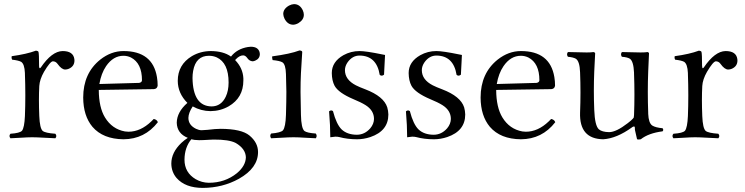

<svg xmlns="http://www.w3.org/2000/svg" viewBox="-20 -667 3619 933"><path d="M101.1 -312Q99.1 -356.4 82.5 -366.7Q69.8 -373.5 39.1 -377Q34.7 -385.3 37.1 -394Q108.9 -403.8 154.8 -420.9Q164.6 -419.9 167 -415Q169.9 -404.8 169.9 -348.1Q169.9 -335 174.3 -335.4Q176.8 -337.4 178.2 -338.9Q231.9 -418 284.2 -418.9Q335.9 -418.9 341.3 -379.9Q341.8 -376 341.8 -373Q341.8 -345.2 314.9 -333Q305.7 -329.1 296.9 -329.1Q279.3 -329.1 259.8 -356.4Q257.8 -359.4 256.8 -359.9Q249.5 -368.7 236.8 -369.1Q223.6 -368.2 193.8 -317.9Q172.9 -281.2 170.9 -249Q167.5 -186 170.9 -103Q173.3 -43.5 187.5 -30.8Q200.2 -20.5 249 -17.1Q258.3 -5.9 249 4.9Q231 4.4 197.8 2.4Q157.2 0 136.2 0Q115.2 0 79.1 2.4Q48.3 4.4 30.8 4.9Q21.5 -6.3 30.8 -17.1Q76.2 -20 86.9 -31.7Q98.6 -46.9 101.1 -103Q105 -202.1 101.1 -308.1Q101.1 -310.5 101.1 -312Z M462.9 -258.8 656.2 -264.2Q669.4 -266.6 669.9 -276.9Q669.9 -359.9 616.2 -387.7Q598.6 -396 580.1 -396Q530.3 -396 495.6 -345.7Q471.7 -310.5 462.9 -258.8ZM727.1 -88.9Q742.7 -85.9 747.1 -73.2Q683.1 9.3 580.1 9.8Q480.5 8.8 429.2 -50.8Q384.8 -104 384.3 -192.9Q384.3 -311 467.3 -377.4Q520 -418.9 580.1 -418.9Q721.7 -418.9 742.7 -292.5Q746.1 -272.5 746.1 -251Q744.1 -235.4 728 -233.9L460 -230Q460.4 -145 490.2 -96.2Q524.9 -39.6 586.9 -28.3Q595.7 -26.9 604 -26.9Q663.1 -26.9 715.3 -77.1Q721.2 -83 727.1 -88.9Z M1090.8 -266.1Q1090.8 -361.3 1033.2 -388.2Q1015.6 -396 995.6 -396Q931.6 -396 918.5 -322.3Q915.5 -305.7 915.5 -288.1Q917.5 -151.4 1007.8 -149.9Q1054.7 -149.9 1077.1 -197.3Q1090.8 -226.1 1090.8 -266.1ZM909.7 9.8Q877 49.3 876.5 108.9Q876.5 171.4 930.7 203.6Q960.4 220.7 994.6 221.2Q1073.2 221.2 1130.9 174.8Q1173.8 139.2 1174.8 97.2Q1173.3 55.7 1125.5 27.8Q1092.8 10.7 1017.6 11.2Q1012.2 11.2 996.1 12.2Q965.3 14.2 947.8 14.2Q922.9 13.7 909.7 9.8ZM1206.5 -369.1Q1190.4 -371.1 1180.7 -386.2Q1171.9 -397.9 1161.6 -397.9Q1144 -397.9 1126 -378.9Q1124 -376.5 1122.6 -375Q1160.2 -336.4 1162.6 -286.6Q1162.6 -281.2 1162.6 -275.9Q1162.6 -191.9 1091.3 -150.4Q1050.8 -127.4 1002.9 -127Q957 -127.4 916.5 -149.9Q896 -119.1 895.5 -94.2Q895.5 -59.1 932.6 -41Q946.8 -34.2 959.5 -34.2Q962.4 -34.2 988.8 -36.1Q1027.3 -41 1052.7 -41Q1153.3 -40.5 1191.9 -8.8Q1233.9 25.9 1233.9 71.8Q1233.9 149.4 1141.1 201.7Q1062 245.6 965.8 246.1Q880.4 246.1 837.9 197.8Q813 168.5 812.5 127.9Q812.5 73.7 861.8 26.9Q876.5 13.2 892.6 2.9Q840.3 -18.1 838.9 -70.8Q839.8 -122.6 890.6 -167Q844.2 -213.4 843.8 -273.9Q843.8 -352.5 912.1 -394Q953.6 -418.5 1003.9 -418.9Q1065.9 -418.5 1102.5 -392.1Q1131.8 -429.7 1184.6 -438.5Q1192.4 -439.9 1198.7 -439.9Q1233.4 -439.9 1241.2 -414.1Q1242.2 -409.2 1242.7 -404.8Q1242.7 -381.8 1219.7 -372.1Q1212.9 -369.1 1206.5 -369.1Z M1356.4 -599.1Q1356.4 -624 1384.8 -640.1Q1397.5 -646.5 1408.7 -647Q1437.5 -647 1451.7 -616.2Q1456.5 -605 1456.5 -595.2Q1456.5 -570.8 1430.2 -554.7Q1417.5 -547.4 1404.8 -546.9Q1377.9 -546.9 1362.8 -575.7Q1356.9 -587.9 1356.4 -599.1ZM1442.4 -108.9Q1443.8 -43.5 1459.5 -30.3Q1472.2 -21 1514.6 -18.1Q1522.9 -6.3 1514.6 4.9Q1495.1 4.4 1464.8 2.4Q1428.7 0 1406.7 0Q1383.3 0 1346.2 2.4Q1315.4 4.4 1297.4 4.9Q1289.1 -6.8 1297.4 -18.1Q1344.2 -22 1355 -33.7Q1367.7 -49.3 1369.6 -108.9Q1371.6 -175.3 1371.6 -220.7Q1371.6 -248.5 1369.6 -307.1Q1368.2 -354.5 1352.1 -364.3Q1339.8 -371.6 1304.7 -375Q1301.3 -387.2 1302.7 -393.1Q1390.1 -404.8 1435.5 -421.9Q1447.3 -420.9 1448.7 -415Q1448.7 -413.6 1442.4 -311.5Q1440.4 -270.5 1440.4 -219.7Q1440.4 -193.4 1442.4 -108.9Z M1579.1 -126Q1589.4 -134.3 1598.1 -127Q1614.7 -63 1640.1 -38.1Q1667 -12.7 1713.4 -12.2Q1752 -12.2 1779.3 -43.5Q1796.9 -64.5 1797.4 -88.9Q1797.4 -130.4 1756.3 -156.2Q1734.4 -169.9 1697.3 -185.1Q1625 -215.8 1606 -250Q1592.8 -274.9 1592.3 -312Q1592.3 -366.7 1648.9 -398.9Q1685.1 -418.9 1727.1 -418.9Q1758.3 -418.9 1838.9 -402.3Q1846.2 -400.9 1851.1 -399.9Q1850.6 -387.2 1849.1 -361.3Q1846.7 -323.7 1846.2 -304.2Q1835 -294.9 1825.2 -303.2Q1810.1 -396.5 1727.1 -397Q1692.9 -397 1669.4 -364.7Q1656.2 -345.7 1656.2 -326.2Q1656.2 -279.8 1709.5 -252.4Q1725.6 -244.1 1755.4 -232.9Q1844.7 -198.7 1861.8 -145.5Q1866.7 -128.9 1867.2 -110.8Q1867.2 -30.8 1779.8 -1Q1747.1 9.8 1715.3 9.8Q1668.5 9.8 1628.4 -1Q1620.6 -2.9 1609.4 -2.9Q1599.6 -2.4 1585 0Q1585 -56.2 1579.1 -126Z M1952.6 -126Q1962.9 -134.3 1971.7 -127Q1988.3 -63 2013.7 -38.1Q2040.5 -12.7 2086.9 -12.2Q2125.5 -12.2 2152.8 -43.5Q2170.4 -64.5 2170.9 -88.9Q2170.9 -130.4 2129.9 -156.2Q2107.9 -169.9 2070.8 -185.1Q1998.5 -215.8 1979.5 -250Q1966.3 -274.9 1965.8 -312Q1965.8 -366.7 2022.5 -398.9Q2058.6 -418.9 2100.6 -418.9Q2131.8 -418.9 2212.4 -402.3Q2219.7 -400.9 2224.6 -399.9Q2224.1 -387.2 2222.7 -361.3Q2220.2 -323.7 2219.7 -304.2Q2208.5 -294.9 2198.7 -303.2Q2183.6 -396.5 2100.6 -397Q2066.4 -397 2043 -364.7Q2029.8 -345.7 2029.8 -326.2Q2029.8 -279.8 2083 -252.4Q2099.1 -244.1 2128.9 -232.9Q2218.3 -198.7 2235.4 -145.5Q2240.2 -128.9 2240.7 -110.8Q2240.7 -30.8 2153.3 -1Q2120.6 9.8 2088.9 9.8Q2042 9.8 2002 -1Q1994.1 -2.9 1982.9 -2.9Q1973.1 -2.4 1958.5 0Q1958.5 -56.2 1952.6 -126Z M2394 -258.8 2587.4 -264.2Q2600.6 -266.6 2601.1 -276.9Q2601.1 -359.9 2547.4 -387.7Q2529.8 -396 2511.2 -396Q2461.4 -396 2426.8 -345.7Q2402.8 -310.5 2394 -258.8ZM2658.2 -88.9Q2673.8 -85.9 2678.2 -73.2Q2614.3 9.3 2511.2 9.8Q2411.6 8.8 2360.4 -50.8Q2315.9 -104 2315.4 -192.9Q2315.4 -311 2398.4 -377.4Q2451.2 -418.9 2511.2 -418.9Q2652.8 -418.9 2673.8 -292.5Q2677.2 -272.5 2677.2 -251Q2675.3 -235.4 2659.2 -233.9L2391.1 -230Q2391.6 -145 2421.4 -96.2Q2456.1 -39.6 2518.1 -28.3Q2526.9 -26.9 2535.2 -26.9Q2594.2 -26.9 2646.5 -77.1Q2652.3 -83 2658.2 -88.9Z M2911.6 9.8Q2794.4 8.3 2798.8 -120.1Q2802.7 -217.8 2798.8 -315.9Q2796.9 -370.1 2777.8 -381.8Q2765.6 -388.7 2739.7 -391.1Q2731.4 -402.8 2739.7 -414.1Q2810.1 -412.1 2831.1 -412.1Q2853.5 -412.1 2863.8 -414.1Q2870.6 -413.1 2872.1 -408.2Q2872.1 -407.2 2867.7 -319.8Q2863.8 -226.6 2867.7 -132.8Q2870.6 -56.2 2890.1 -38.6Q2905.8 -25.4 2939.9 -24.9Q2974.1 -24.9 3030.3 -68.4Q3039.1 -75.2 3045.9 -81.1Q3058.6 -92.8 3059.6 -95.7Q3060.5 -100.1 3061 -107.9Q3064.9 -205.6 3061 -310.1Q3061 -312.5 3061 -314Q3058.6 -369.6 3040.5 -381.8Q3028.3 -389.2 3002 -391.1Q2993.7 -402.8 3002 -414.1Q3072.3 -412.1 3092.8 -412.1Q3116.2 -412.1 3127 -414.1Q3132.8 -412.6 3133.8 -408.2Q3133.8 -407.2 3129.9 -319.8Q3126 -222.2 3129.9 -117.7Q3129.9 -115.2 3129.9 -113.8Q3131.8 -69.3 3149.4 -57.1Q3165.5 -46.9 3199.7 -43.9Q3206.1 -35.6 3199.7 -28.8Q3131.3 -20 3093.8 9.8Q3082 12.2 3075.7 9.8Q3075.7 9.8 3065.4 -35.6Q3064.9 -42.5 3064.9 -46.9Q3064.9 -56.2 3053.2 -49.8Q3051.8 -48.8 3050.8 -47.9Q2977.1 5.4 2911.6 9.8Z M3322.8 -312Q3320.8 -356.4 3304.2 -366.7Q3291.5 -373.5 3260.7 -377Q3256.3 -385.3 3258.8 -394Q3330.6 -403.8 3376.5 -420.9Q3386.2 -419.9 3388.7 -415Q3391.6 -404.8 3391.6 -348.1Q3391.6 -335 3396 -335.4Q3398.4 -337.4 3399.9 -338.9Q3453.6 -418 3505.9 -418.9Q3557.6 -418.9 3563 -379.9Q3563.5 -376 3563.5 -373Q3563.5 -345.2 3536.6 -333Q3527.3 -329.1 3518.6 -329.1Q3501 -329.1 3481.4 -356.4Q3479.5 -359.4 3478.5 -359.9Q3471.2 -368.7 3458.5 -369.1Q3445.3 -368.2 3415.5 -317.9Q3394.5 -281.2 3392.6 -249Q3389.2 -186 3392.6 -103Q3395 -43.5 3409.2 -30.8Q3421.9 -20.5 3470.7 -17.1Q3480 -5.9 3470.7 4.9Q3452.6 4.4 3419.4 2.4Q3378.9 0 3357.9 0Q3336.9 0 3300.8 2.4Q3270 4.4 3252.4 4.9Q3243.2 -6.3 3252.4 -17.1Q3297.9 -20 3308.6 -31.7Q3320.3 -46.9 3322.8 -103Q3326.7 -202.1 3322.8 -308.1Q3322.8 -310.5 3322.8 -312Z"/></svg>

Font: Linux Libertine Display O
Style: Regular
Weight: 400
Designer: Philipp H. Poll
Foundry: Philipp H. Poll
Version: Version 5.0.9